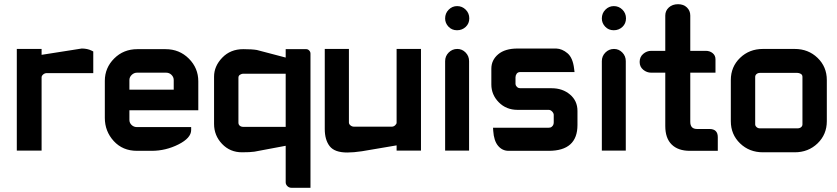

<svg xmlns="http://www.w3.org/2000/svg" viewBox="-20 -718 3986 914"><path d="M203 -370Q193 -370 185.5 -363.5Q178 -357 178 -350V-1H60V-485H178V-457L331 -481Q368 -487 369 -487Q396 -487 416 -477L424 -473V-370Z M632 -113H890V-99Q890 -61 829.5 -30.5Q769 0 702 0H632Q564 0 521.5 -46.5Q479 -93 479 -157V-333Q479 -395 523.5 -439.5Q568 -484 634 -484H768Q834 -484 879 -439Q924 -394 924 -331V-193H596V-147Q596 -133 606.5 -123Q617 -113 632 -113ZM596 -337V-291H807V-337Q807 -351 796.5 -361.5Q786 -372 771 -372H632Q618 -372 607 -361.5Q596 -351 596 -337Z M1139 -114Q1128 -114 1121.5 -119.5Q1115 -125 1115 -134V-348Q1115 -358 1123 -362.5Q1131 -367 1136 -367H1340V-114ZM1438 -484H1340V-444L1203 -480Q1180 -484 1138 -484Q1077 -484 1038 -443.5Q999 -403 999 -353V-128Q999 -73 1037 -33Q1075 7 1132 7Q1171 7 1191 4L1340 -24V150Q1340 160 1348 168Q1356 176 1368 176H1458V-463Q1458 -471 1452 -477.5Q1446 -484 1438 -484Z M1526 -485H1641V-135Q1641 -127 1648.5 -121Q1656 -115 1665 -115H1845Q1854 -115 1861 -121.5Q1868 -128 1868 -134V-485H1984V-1H1868V-26L1703 2Q1663 8 1633 8Q1573 8 1549.5 -22Q1526 -52 1526 -104Z M2213 -427V-1H2099V-427Q2099 -451 2116 -468Q2133 -485 2157 -485Q2180 -485 2196.5 -468Q2213 -451 2213 -427ZM2099 -630Q2099 -655 2116 -672Q2133 -689 2156 -689Q2180 -689 2197 -672Q2214 -655 2214 -630.5Q2214 -606 2197 -590Q2180 -574 2155.5 -574Q2131 -574 2115 -591Q2099 -608 2099 -630Z M2434 -350V-318Q2434 -316 2435.5 -312Q2437 -308 2442.5 -303Q2448 -298 2457 -298H2606Q2658 -298 2693.5 -268Q2729 -238 2729 -190V-123Q2729 0 2592 0H2401Q2371 0 2351 -24Q2331 -48 2328 -95L2327 -110H2592Q2595 -110 2600 -111Q2605 -112 2610.5 -118.5Q2616 -125 2616 -136V-171Q2616 -179 2608.5 -187Q2601 -195 2592 -195H2444Q2390 -195 2354.5 -231Q2319 -267 2319 -316V-391Q2319 -432 2351.5 -459.5Q2384 -487 2444 -487H2628Q2656 -486 2681.5 -464.5Q2707 -443 2713 -391L2715 -375H2457Q2445 -375 2439.5 -367Q2434 -359 2434 -350Z M2959 -427V-1H2845V-427Q2845 -451 2862 -468Q2879 -485 2903 -485Q2926 -485 2942.5 -468Q2959 -451 2959 -427ZM2845 -630Q2845 -655 2862 -672Q2879 -689 2902 -689Q2926 -689 2943 -672Q2960 -655 2960 -630.5Q2960 -606 2943 -590Q2926 -574 2901.5 -574Q2877 -574 2861 -591Q2845 -608 2845 -630Z M3208 -698Q3234 -698 3250 -682.5Q3266 -667 3266 -644V-476H3340Q3359 -476 3372.5 -465Q3386 -454 3386 -436V-372H3266V-138Q3266 -104 3298 -104Q3297 -104 3312 -104Q3327 -104 3342 -104Q3357 -104 3357 -104Q3397 -104 3397 -65V0Q3397 0 3330.5 0Q3264 0 3264 0Q3208 0 3177.5 -30Q3147 -60 3147 -118V-372H3080Q3059 -372 3042 -386Q3025 -400 3025 -423Q3025 -447 3042 -461.5Q3059 -476 3080 -476H3147V-644Q3147 -667 3164 -682.5Q3181 -698 3208 -698Z M3763 -485Q3828 -485 3872 -442.5Q3916 -400 3916 -337V-141Q3916 -78 3872 -35.5Q3828 7 3763 7H3612Q3547 7 3503 -35.5Q3459 -78 3459 -141V-337Q3459 -400 3503 -442.5Q3547 -485 3612 -485ZM3776 -371H3598Q3588 -371 3581.5 -365.5Q3575 -360 3575 -352V-126Q3575 -119 3581.5 -113Q3588 -107 3598 -107H3776Q3787 -107 3793.5 -112.5Q3800 -118 3800 -126V-352Q3800 -362 3792 -366.5Q3784 -371 3776 -371Z"/></svg>

Font: FifthLeg
Style: Bold
Weight: 700
Designer: Jakub Steiner
Version: Version 1.0